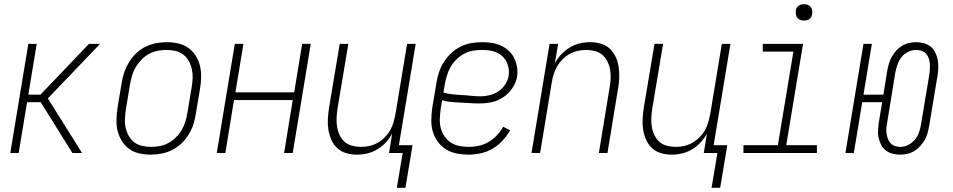

<svg xmlns="http://www.w3.org/2000/svg" viewBox="-20 -729 4540 915"><path d="M29 0 115 -520H155L115 -278H173L404 -520H457L208 -260L371 0H325L174 -242H109L69 0Z M699 8Q671 8 644 2Q617 -4 596 -19Q575 -34 561 -56.5Q547 -79 540.5 -105Q534 -131 535 -159Q536 -187 540 -215L560 -335Q564 -361 572.5 -385.5Q581 -410 595 -433Q609 -456 629 -475Q649 -494 673 -506Q697 -518 723 -523Q749 -528 774 -528Q802 -528 829 -522Q856 -516 877 -501Q898 -486 912.5 -463.5Q927 -441 933 -415Q939 -389 938.5 -361Q938 -333 933 -305L913 -185Q909 -159 901 -134.5Q893 -110 878.5 -87Q864 -64 844 -45Q824 -26 800 -14Q776 -2 750 3Q724 8 699 8ZM701 -29Q721 -29 742 -33Q763 -37 782.5 -47.5Q802 -58 818.5 -74.5Q835 -91 846 -110Q857 -129 863.5 -149.5Q870 -170 873 -191L893 -311Q897 -333 898 -355Q899 -377 894.5 -398Q890 -419 880 -437.5Q870 -456 854 -468.5Q838 -481 817 -486Q796 -491 773 -491Q753 -491 732 -487Q711 -483 691 -472.5Q671 -462 655 -445.5Q639 -429 627.5 -410Q616 -391 610 -370.5Q604 -350 600 -329L580 -209Q577 -187 575.5 -165Q574 -143 578.5 -122Q583 -101 593 -82.5Q603 -64 619 -51.5Q635 -39 656.5 -34Q678 -29 701 -29Z M1013 0 1099 -520H1140L1102 -289H1382L1420 -520H1461L1375 0H1334L1375 -252H1095L1054 0Z M1871 166 1899 0H1834L1849 -93Q1837 -70 1819 -50.5Q1801 -31 1778.5 -17.5Q1756 -4 1731 2Q1706 8 1681 8Q1655 8 1630.5 1Q1606 -6 1587.5 -23Q1569 -40 1559 -63Q1549 -86 1545 -111Q1541 -136 1542.5 -162.5Q1544 -189 1548 -215L1599 -520H1640L1588 -209Q1585 -188 1584 -166Q1583 -144 1586.5 -123.5Q1590 -103 1599 -84.5Q1608 -66 1622.5 -53Q1637 -40 1658 -34.5Q1679 -29 1701 -29Q1721 -29 1741 -33.5Q1761 -38 1779.5 -48.5Q1798 -59 1813.5 -74.5Q1829 -90 1839.5 -108.5Q1850 -127 1855.5 -147Q1861 -167 1865 -187L1920 -520H1961L1881 -37H1946L1912 166Z M2213 8Q2184 8 2156 2.5Q2128 -3 2105 -17.5Q2082 -32 2066 -54Q2050 -76 2042.5 -102.5Q2035 -129 2035.5 -157.5Q2036 -186 2040 -215L2060 -335Q2064 -361 2072.5 -386Q2081 -411 2095.5 -434Q2110 -457 2130.5 -476Q2151 -495 2175.5 -507Q2200 -519 2225.5 -523.5Q2251 -528 2277 -528Q2300 -528 2323.5 -524.5Q2347 -521 2367.5 -511.5Q2388 -502 2404.5 -487Q2421 -472 2430.5 -452Q2440 -432 2444 -409Q2448 -386 2444 -363Q2439 -334 2421 -308Q2403 -282 2377.5 -265Q2352 -248 2323 -242Q2294 -236 2265 -236Q2242 -236 2219.5 -237.5Q2197 -239 2175 -240Q2153 -241 2130.5 -243Q2108 -245 2087 -251L2080 -209Q2077 -186 2076 -163Q2075 -140 2080.5 -119Q2086 -98 2098 -80Q2110 -62 2128 -50Q2146 -38 2168.5 -33.5Q2191 -29 2214 -29Q2237 -29 2261 -34Q2285 -39 2307.5 -52Q2330 -65 2348 -84Q2366 -103 2378 -125L2411 -108Q2396 -82 2375 -59Q2354 -36 2327.5 -20.5Q2301 -5 2271 1.5Q2241 8 2213 8ZM2270 -270Q2292 -270 2314 -275.5Q2336 -281 2355.5 -294Q2375 -307 2387.5 -326.5Q2400 -346 2404 -368Q2407 -386 2404 -403Q2401 -420 2393.5 -435Q2386 -450 2373.5 -461.5Q2361 -473 2345.5 -479.5Q2330 -486 2312.5 -488.5Q2295 -491 2277 -491Q2256 -491 2234.5 -487.5Q2213 -484 2193 -473.5Q2173 -463 2156.5 -447Q2140 -431 2128.5 -411.5Q2117 -392 2110.5 -371Q2104 -350 2100 -329L2093 -288Q2113 -282 2136 -279.5Q2159 -277 2181 -276Q2203 -275 2225 -272.5Q2247 -270 2270 -270Z M2513 0 2599 -520H2640L2624 -427Q2636 -450 2654.5 -469.5Q2673 -489 2695 -502.5Q2717 -516 2742 -522Q2767 -528 2792 -528Q2818 -528 2843 -521Q2868 -514 2886 -497Q2904 -480 2914.5 -457Q2925 -434 2928.5 -409Q2932 -384 2931 -357.5Q2930 -331 2925 -305L2875 0H2834L2885 -311Q2889 -332 2890 -354Q2891 -376 2887.5 -396.5Q2884 -417 2875 -435.5Q2866 -454 2851 -467Q2836 -480 2815.5 -485.5Q2795 -491 2773 -491Q2753 -491 2733 -486.5Q2713 -482 2694 -471.5Q2675 -461 2660 -445.5Q2645 -430 2634.5 -411.5Q2624 -393 2618 -373Q2612 -353 2609 -333L2554 0Z M3371 166 3399 0H3334L3349 -93Q3337 -70 3319 -50.5Q3301 -31 3278.5 -17.5Q3256 -4 3231 2Q3206 8 3181 8Q3155 8 3130.5 1Q3106 -6 3087.5 -23Q3069 -40 3059 -63Q3049 -86 3045 -111Q3041 -136 3042.5 -162.5Q3044 -189 3048 -215L3099 -520H3140L3088 -209Q3085 -188 3084 -166Q3083 -144 3086.5 -123.5Q3090 -103 3099 -84.5Q3108 -66 3122.5 -53Q3137 -40 3158 -34.5Q3179 -29 3201 -29Q3221 -29 3241 -33.5Q3261 -38 3279.5 -48.5Q3298 -59 3313.5 -74.5Q3329 -90 3339.5 -108.5Q3350 -127 3355.5 -147Q3361 -167 3365 -187L3420 -520H3461L3381 -37H3446L3412 166Z M3523 0V-37H3687L3761 -483H3615V-520H3807L3727 -37H3873V0ZM3812 -631Q3802 -631 3793.5 -634Q3785 -637 3779.5 -644Q3774 -651 3773 -660.5Q3772 -670 3773 -680Q3774 -686 3777 -692Q3780 -698 3786 -702Q3792 -706 3798.5 -707.5Q3805 -709 3811 -709Q3821 -709 3829.5 -706Q3838 -703 3843.5 -696Q3849 -689 3850.5 -679.5Q3852 -670 3850 -660Q3849 -654 3846 -648Q3843 -642 3837.5 -638Q3832 -634 3825 -632.5Q3818 -631 3812 -631Z M4270 8Q4250 8 4232 3Q4214 -2 4200.5 -13Q4187 -24 4178.5 -40.5Q4170 -57 4166.5 -75Q4163 -93 4164.5 -112.5Q4166 -132 4169 -151L4184 -242H4089L4049 0H4009L4095 -520H4135L4095 -278H4190L4208 -391Q4211 -408 4216 -425Q4221 -442 4229.5 -457.5Q4238 -473 4250.5 -487Q4263 -501 4278.5 -510.5Q4294 -520 4311.5 -524Q4329 -528 4346 -528Q4365 -528 4383 -523Q4401 -518 4415 -507Q4429 -496 4437 -479.5Q4445 -463 4448.5 -445Q4452 -427 4451.5 -407.5Q4451 -388 4448 -369L4408 -129Q4405 -112 4400.5 -95Q4396 -78 4387 -62.5Q4378 -47 4365.5 -33Q4353 -19 4337.5 -9.5Q4322 0 4304.5 4Q4287 8 4270 8ZM4271 -29Q4290 -29 4308 -38Q4326 -47 4339.5 -63Q4353 -79 4359.5 -97.5Q4366 -116 4369 -135L4409 -375Q4411 -389 4411.5 -402Q4412 -415 4411 -428Q4410 -441 4405.5 -453Q4401 -465 4392.5 -474Q4384 -483 4371.5 -487Q4359 -491 4345 -491Q4327 -491 4308 -482Q4289 -473 4276.5 -457Q4264 -441 4257.5 -422.5Q4251 -404 4247 -385L4208 -145Q4205 -131 4204 -118Q4203 -105 4205 -92Q4207 -79 4211.5 -67Q4216 -55 4224.5 -46Q4233 -37 4245.5 -33Q4258 -29 4271 -29Z"/></svg>

Font: Iosevka SS18 Extralight
Style: Italic
Weight: 200
Italic angle: -9°
Monospace: yes
Designer: Belleve Invis
Foundry: Belleve Invis
Version: Version 25.1.1; ttfautohint (v1.8.4)